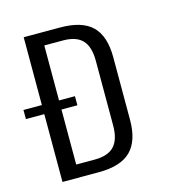

<svg xmlns="http://www.w3.org/2000/svg" viewBox="-123 -799 873 897"><g transform="rotate(-15 313.5 -350.0)"><path d="M70 -700H246Q352 -700 401 -652Q450 -604 450 -501V-199Q450 -97 401 -48.5Q352 0 246 0H70ZM135 -62H243Q307 -62 337 -94Q367 -126 367 -194V-506Q367 -575 337 -606.5Q307 -638 243 -638H135L153 -685V-14ZM230 -372V-328H-19V-372Z"/></g></svg>

Font: Pathway Extreme Condensed
Style: Regular
Weight: 400
Width: 3
Version: Version 1.001;gftools[0.9.26]